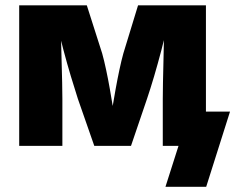

<svg xmlns="http://www.w3.org/2000/svg" viewBox="-20 -556 897 732"><path d="M53.2 0V-535.6H311L369.6 -352.1Q377 -325.7 384.5 -290.3Q392.1 -254.9 398.9 -216.1Q405.8 -177.2 411.6 -140.9Q417.5 -104.5 421.4 -76.7H397.5Q401.9 -104 407.7 -140.4Q413.6 -176.8 420.7 -215.6Q427.7 -254.4 435.3 -290Q442.9 -325.7 450.2 -352.1L506.3 -535.6H765.1V0H600.6V-179.2Q600.6 -205.6 601.3 -240.5Q602.1 -275.4 603 -314.7Q604 -354 604.7 -392.8Q605.5 -431.6 606 -466.3H619.6Q608.9 -416.5 595.2 -364.5Q581.5 -312.5 567.4 -264.6Q553.2 -216.8 540.5 -179.2L479.5 0H339.4L276.9 -179.2Q264.2 -218.3 249.8 -266.4Q235.4 -314.5 221.7 -366.2Q208 -418 197.8 -466.3H211.9Q212.4 -432.6 213.1 -393.8Q213.9 -355 215.1 -315.7Q216.3 -276.4 217 -241.2Q217.8 -206.1 217.8 -179.2V0ZM610.8 156.2 660.6 0H617.7V-130.4H856.9L766.1 156.2Z"/></svg>

Font: Inter 20pt ExtraBold
Style: Regular
Weight: 800
Version: Version 4.001;git-66647c0bb